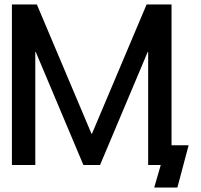

<svg xmlns="http://www.w3.org/2000/svg" viewBox="-20 -734 893 854"><path d="M144 -714 387 -139H389L632 -714H743V-88H819L769 100H666L695 0H639V-503H637L425 0H351L139 -503H137V0H33V-714Z"/></svg>

Font: Non Bureau
Style: Regular
Weight: 400
Designer: Jona Saucedo
Foundry: Non Foundry
Version: Version 1.000; ttfautohint (v1.8.4)